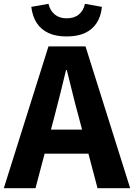

<svg xmlns="http://www.w3.org/2000/svg" viewBox="-26 -986 702 1006"><path d="M-6 0 228 -743H422L656 0H485L385 -379Q369 -436 354 -498.5Q339 -561 324 -619H320Q306 -560 290.5 -498Q275 -436 260 -379L160 0ZM146 -181V-307H502V-181ZM323 -795Q267 -795 228 -813Q189 -831 166.5 -865.5Q144 -900 138 -950L228 -966Q236 -931 260.5 -910.5Q285 -890 323 -890Q363 -890 387.5 -910.5Q412 -931 419 -966L508 -950Q503 -900 480.5 -865.5Q458 -831 419 -813Q380 -795 323 -795Z"/></svg>

Font: Noto Sans JP ExtraBold
Style: Regular
Weight: 800
Designer: Ryoko NISHIZUKA  (kana, bopomofo & ideographs); Paul D. Hunt (Latin, Greek & Cyrillic); Sandoll Communications , Soo-you
Foundry: Adobe
Version: Version 2.004-H2;hotconv 1.0.118;makeotfexe 2.5.65603